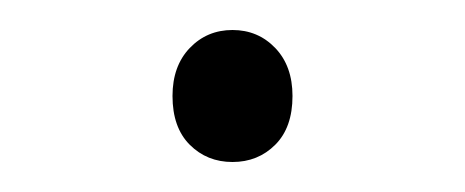

<svg xmlns="http://www.w3.org/2000/svg" viewBox="-20 -658 310 128"><path d="M95 -594Q95 -614 106.5 -626Q118 -638 135 -638Q152 -638 163.5 -626Q175 -614 175 -594Q175 -573 163.5 -561.5Q152 -550 135 -550Q118 -550 106.5 -561.5Q95 -573 95 -594Z"/></svg>

Font: Ek Mukta ExtraLight
Style: Regular
Weight: 275
Designer: Girish Dalvi and Yashodeep Gholap
Foundry: Ek Type
Version: Version 2.538;PS 1.002;hotconv 16.6.51;makeotf.lib2.5.65220;